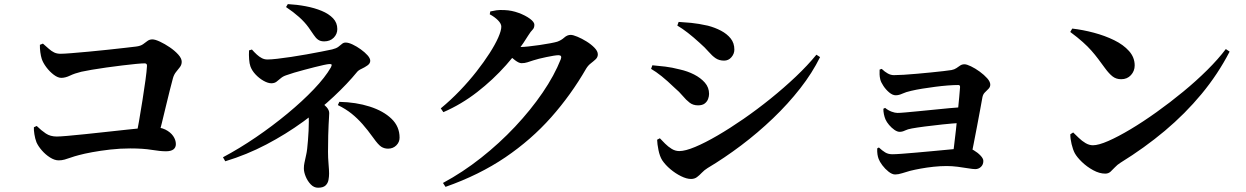

<svg xmlns="http://www.w3.org/2000/svg" viewBox="-20 -842 6020 928"><path d="M172.8 -625.4 187.5 -631.2Q203.6 -617.3 216.1 -606.1Q228.6 -594.8 241.7 -588.5Q254.8 -582.1 272.5 -582.1Q289 -582.1 325.6 -585.1Q362.1 -588.1 408.5 -592.3Q454.9 -596.4 501.2 -601.6Q547.5 -606.7 584.5 -610.8Q621.6 -615 637.6 -617Q659.5 -619.7 671.4 -628.3Q683.3 -637 693.1 -644.3Q702.9 -651.6 716.5 -651.6Q729.8 -651.6 753.1 -640.7Q776.5 -629.8 800.6 -613.4Q824.8 -596.9 841.6 -578.3Q858.3 -559.7 858.3 -543.5Q858.3 -529.4 849.9 -518.1Q841.5 -506.9 831.3 -494.6Q821.2 -482.4 816 -464.5Q809.4 -439 800.4 -404.4Q791.5 -369.8 782 -329.2Q772.4 -288.6 761.9 -246.1Q751.3 -203.6 740.4 -162.4H634.4Q642.6 -203.1 651.6 -254.6Q660.5 -306.1 668.8 -358.6Q677.2 -411.1 683.1 -454.6Q689.1 -498.1 690.4 -522.9Q691.4 -535.8 679.2 -535.8Q666.2 -535.8 636.7 -533Q607.2 -530.2 570 -525.6Q532.8 -521 494.1 -515.7Q455.5 -510.4 423.5 -504.8Q391.4 -499.2 373.1 -495.2Q340.6 -487.3 318.2 -476.5Q295.8 -465.7 276.1 -465.7Q259.7 -465.7 239.8 -480.7Q219.9 -495.8 203.9 -517.1Q188 -538.5 181.8 -557.2Q177.4 -571.1 174.9 -589.7Q172.4 -608.4 172.8 -625.4ZM143.8 -227 157.5 -233.1Q179.8 -211.2 201.6 -196.7Q223.5 -182.1 254.4 -182.1Q269.5 -182.1 306.1 -185.3Q342.7 -188.5 391.9 -193.6Q441 -198.7 493.7 -204.5Q546.4 -210.2 593.5 -215.3Q640.6 -220.4 674 -223.6Q707.4 -226.8 716.8 -226.8Q753.9 -228.3 778.9 -215.9Q803.9 -203.4 817 -184.5Q830 -165.5 830 -145.6Q830 -129 818.2 -119.9Q806.3 -110.8 781.9 -110.8Q755.1 -110.8 713.2 -117.7Q671.4 -124.6 609.3 -124.6Q561.3 -124.6 513.2 -119.2Q465.1 -113.7 425.7 -106.4Q386.2 -99.1 361.5 -92.3Q339.3 -86.6 323 -80.7Q306.7 -74.9 292.7 -70.9Q278.7 -66.9 263.6 -66.9Q243.9 -66.9 221.8 -80.9Q199.7 -94.9 182.1 -115.3Q164.4 -135.8 156.2 -154.5Q149.5 -172.1 146.2 -193.4Q142.9 -214.6 143.8 -227Z M1371.1 -822.2Q1415.3 -819.8 1457.8 -811.8Q1500.4 -803.7 1534.7 -789.5Q1569 -775.3 1589.7 -753.7Q1610.3 -732.1 1610.3 -701.5Q1610.3 -677.2 1592.8 -659.6Q1575.2 -642 1546.7 -642Q1529.2 -642 1518 -649.8Q1506.7 -657.5 1496.7 -672.8Q1486.7 -688.1 1471 -710Q1452.5 -735.6 1425.4 -759.8Q1398.3 -784 1362.5 -807.9ZM1068.8 -62.5 1057.7 -81.9Q1136.1 -123.5 1216.6 -178.3Q1297.2 -233.2 1369.6 -293.2Q1442 -353.1 1496.9 -410.7Q1551.8 -468.3 1579 -515.8Q1584 -525.5 1582.8 -529.3Q1581.7 -533 1571.7 -532.5Q1563.4 -531.9 1544.5 -527.9Q1525.7 -523.8 1501.2 -517.6Q1476.7 -511.3 1450.8 -504.5Q1424.9 -497.8 1402.1 -490.9Q1379.3 -484 1364.5 -478.6Q1348.1 -473.4 1337.1 -463.9Q1326.2 -454.3 1316.2 -446.9Q1306.2 -439.5 1291.5 -439.5Q1275.4 -439.5 1254.2 -451.3Q1233 -463.2 1215.4 -481.8Q1197.8 -500.4 1190.3 -521.3Q1185.6 -534.4 1184.1 -555.4Q1182.5 -576.5 1183.7 -598.5L1197.6 -602.6Q1209.7 -588.9 1221.4 -578.2Q1233 -567.5 1245.5 -561Q1257.9 -554.5 1272.5 -554.5Q1289.5 -554.5 1319.8 -557.9Q1350.2 -561.3 1387.2 -566.9Q1424.2 -572.4 1462 -579.2Q1499.8 -585.9 1532.1 -592.3Q1564.4 -598.7 1585.2 -603.1Q1605 -607.9 1615.3 -615.7Q1625.6 -623.4 1633 -629.9Q1640.4 -636.3 1650.8 -636.3Q1664.6 -636.3 1684.3 -627Q1704 -617.7 1723.6 -603.6Q1743.3 -589.5 1756.4 -574.8Q1769.5 -560.1 1769.5 -548.2Q1769.5 -535.1 1756.1 -525.8Q1742.8 -516.4 1727.4 -509.3Q1712 -502.3 1705.3 -493.5Q1659.9 -437.9 1593.6 -375.7Q1527.3 -313.4 1444.8 -253.5Q1362.4 -193.6 1267.4 -143.7Q1172.3 -93.8 1068.8 -62.5ZM1472.7 -254.8Q1472.7 -282.5 1469.8 -302.7Q1466.9 -322.9 1462.7 -336.6L1494 -368.2Q1511.1 -361.4 1529 -349.5Q1546.8 -337.6 1559 -323.6Q1571.2 -309.5 1571.2 -295.4Q1571.2 -286.1 1570.2 -273.1Q1569.2 -260 1568.3 -239.5Q1567.4 -219 1566.4 -187.3Q1565.4 -155.6 1565.4 -108Q1565.4 -79.5 1568 -49.3Q1570.6 -19.1 1570.6 -2.8Q1570.6 12.1 1567.6 28.1Q1564.6 44.1 1553.2 54.7Q1541.7 65.3 1517.1 65.3Q1497.3 65.3 1482 49.3Q1466.6 33.3 1457.7 11.6Q1448.7 -10.1 1448.7 -28.1Q1448.7 -42.9 1451.6 -55.6Q1454.5 -68.2 1460.1 -95.1Q1462.6 -105.3 1464.7 -123.3Q1466.8 -141.3 1468.5 -163.8Q1470.2 -186.3 1471.5 -210.1Q1472.7 -233.9 1472.7 -254.8ZM1620.1 -349.7Q1700.8 -348.1 1767 -326.9Q1833.1 -305.7 1872.2 -268.1Q1911.3 -230.6 1911.3 -176.6Q1911.3 -155 1895.4 -139.2Q1879.5 -123.5 1855.7 -123.5Q1837.1 -123.5 1822.6 -132.9Q1808.1 -142.3 1785 -174.9Q1756.9 -214 1732.1 -242.1Q1707.3 -270.2 1679.6 -292.5Q1651.9 -314.9 1613 -334.1Z M2110.4 -318.2Q2158.6 -358 2202.5 -403.7Q2246.4 -449.5 2282.8 -496Q2319.3 -542.6 2346.3 -584.8Q2373.4 -627 2388.2 -660.6Q2403 -694.2 2403 -713.1Q2403 -727.6 2387.1 -743.8Q2371.1 -760 2347.1 -772.9L2349.7 -786.6Q2364.1 -790 2379.7 -792.3Q2395.3 -794.6 2419.6 -793.2Q2453.3 -791.9 2486.2 -779.8Q2519.1 -767.8 2541 -751.7Q2562.8 -735.6 2562.8 -722.5Q2562.8 -706.9 2554.2 -698.6Q2545.5 -690.2 2533.1 -670.5Q2489.2 -598.5 2426.1 -527.5Q2363.1 -456.5 2286.4 -397Q2209.8 -337.5 2123 -299.9ZM2121 42.3Q2216.6 -9.2 2305.2 -79.2Q2393.9 -149.2 2469.5 -229.7Q2545.2 -310.2 2602.4 -393.9Q2659.6 -477.6 2690.6 -556.1Q2697.7 -575.2 2679.2 -575.2Q2671.2 -575.2 2655.6 -572.7Q2640 -570.2 2621 -566.2Q2602 -562.2 2584.9 -558Q2567.8 -553.8 2557.2 -550.1Q2541.2 -544.9 2528.4 -540.7Q2515.6 -536.6 2500.7 -536.6Q2488.3 -536.6 2469.6 -550.7Q2451 -564.9 2430.3 -582.3L2448.7 -618.3Q2465.2 -616.3 2475.6 -615.6Q2486 -614.8 2496.4 -614.8Q2509.1 -614.8 2534.3 -617.5Q2559.5 -620.2 2587.8 -624.3Q2616.2 -628.4 2639.8 -632.9Q2663.5 -637.4 2673.5 -640.5Q2692.6 -647.2 2707.1 -660.3Q2721.6 -673.4 2738.5 -673.4Q2749.4 -673.4 2770.9 -664.5Q2792.4 -655.6 2815.1 -641.5Q2837.7 -627.4 2853.6 -610.9Q2869.5 -594.5 2869.5 -579.2Q2869.5 -565.4 2859 -555.5Q2848.4 -545.6 2835.5 -535.7Q2822.6 -525.8 2813.4 -510.8Q2740.1 -383.5 2644 -275.1Q2547.9 -166.7 2422.4 -81.5Q2296.8 3.6 2133.4 61.2Z M3253.7 -718.4 3260.1 -736.1Q3284.7 -734.9 3320.4 -731.5Q3356 -728 3401.3 -717.9Q3436 -708.8 3465 -693.5Q3493.9 -678.2 3511.6 -656.1Q3529.4 -633.9 3529.4 -602.2Q3529.4 -582 3515.2 -565.5Q3501.1 -549 3479.9 -549Q3456 -549 3439 -560.5Q3422.1 -572 3404.8 -592.1Q3387.6 -612.2 3360.6 -635.8Q3331.5 -662.4 3304.8 -683.2Q3278.1 -704 3253.7 -718.4ZM3926 -577.6 3943.7 -566Q3906 -489.5 3847.6 -414.7Q3789.2 -339.9 3716 -269.9Q3642.9 -199.9 3562 -139Q3481.2 -78.1 3399.7 -29.5Q3383.9 -19.6 3372.3 -7.3Q3360.7 5.1 3348.8 14Q3336.9 23 3319.8 23Q3298.8 23 3271.7 9.6Q3244.6 -3.7 3220.2 -24.3Q3195.8 -44.9 3180.7 -67.4Q3168.6 -86.9 3162.6 -116.7Q3156.6 -146.5 3156.1 -166.7L3169.4 -173.7Q3180 -162.3 3194.7 -147.7Q3209.3 -133 3226.6 -122.4Q3243.9 -111.8 3263.3 -111.8Q3292.1 -111.8 3340 -131.9Q3387.9 -151.9 3447.9 -186.9Q3507.9 -221.8 3573.7 -267.3Q3639.6 -312.9 3704.5 -365.2Q3769.4 -417.6 3826.6 -471.7Q3883.7 -525.9 3926 -577.6ZM3126.9 -509.1 3133.1 -526.5Q3163.9 -524 3195.4 -520.1Q3227 -516.3 3266.8 -506.1Q3303.1 -498 3335 -481.8Q3366.8 -465.5 3387 -442.4Q3407.2 -419.2 3407.2 -388.1Q3407.2 -376.3 3402.4 -363.4Q3397.5 -350.5 3386.1 -341.7Q3374.7 -332.8 3353.6 -332.8Q3329.9 -332.8 3313.1 -345.8Q3296.3 -358.7 3280 -378.3Q3263.8 -398 3239.7 -418.4Q3205.7 -451.3 3178 -473.5Q3150.2 -495.7 3126.9 -509.1Z M4241.5 -509.1Q4256.6 -494.7 4271.1 -486.8Q4285.5 -478.8 4300.8 -478.8Q4318.7 -478.8 4348 -480.6Q4377.4 -482.4 4412 -485.5Q4446.6 -488.6 4480 -491.9Q4513.5 -495.2 4539.9 -498.3Q4566.2 -501.4 4578.8 -503.4Q4593.2 -506.2 4602.7 -512.8Q4612.1 -519.5 4621 -525.4Q4629.8 -531.3 4641.7 -531.3Q4652.6 -531.3 4673.1 -521.4Q4693.6 -511.6 4715.2 -495.9Q4736.7 -480.2 4751.5 -463.6Q4766.3 -446.9 4766.3 -432.9Q4766.3 -421.5 4757.7 -412.7Q4749 -403.9 4740 -395Q4731 -386.1 4728.3 -371.4Q4724.3 -349.1 4717.5 -312.2Q4710.8 -275.4 4702.5 -232.2Q4694.2 -189 4686 -146.9Q4677.8 -104.8 4670.9 -70.8L4582.1 -71Q4585.8 -93.1 4590.5 -130.5Q4595.3 -168 4600.1 -211.8Q4605 -255.6 4609 -298Q4613 -340.4 4616.3 -373.3Q4619.5 -406.1 4620.3 -421.2Q4620.6 -431.1 4611.9 -431.1Q4590.2 -431.1 4561 -428.9Q4531.8 -426.6 4500.3 -422.5Q4468.8 -418.3 4438.7 -413.6Q4408.6 -408.8 4384.5 -403.1Q4358.6 -397.4 4341.5 -389.4Q4324.4 -381.5 4309.3 -381.5Q4294.2 -381.5 4277.9 -395.1Q4261.6 -408.8 4249.7 -426.9Q4237.7 -445 4234.7 -458.1Q4231.7 -470.5 4231.3 -482.4Q4230.9 -494.2 4231.4 -505.6ZM4258 -320.6Q4272.6 -308.6 4289.1 -302.4Q4305.5 -296.2 4317.9 -296.2Q4329.6 -296.2 4356.7 -298.6Q4383.8 -301 4419.5 -304.5Q4455.3 -308 4493.8 -311.8Q4532.4 -315.7 4568 -319.1Q4603.7 -322.4 4630 -324.1L4626.3 -248.2Q4582.3 -245.5 4535.8 -240.6Q4489.4 -235.7 4450.3 -230.6Q4411.2 -225.5 4387.6 -221.2Q4367.3 -217.7 4354.3 -211.3Q4341.2 -204.8 4328.3 -204.8Q4316.9 -204.8 4303 -214.4Q4289.2 -224 4277.4 -237.9Q4265.6 -251.8 4259.8 -264.9Q4255.1 -276.1 4252.2 -290Q4249.4 -303.9 4249.6 -316.3ZM4227.9 -129.2Q4244 -114.1 4258.5 -105.3Q4272.9 -96.5 4293.2 -96.5Q4308.9 -96.5 4339.3 -98.8Q4369.7 -101.2 4407.9 -104.4Q4446.1 -107.7 4486.3 -111.5Q4526.5 -115.4 4561.9 -118.6Q4597.4 -121.8 4621.8 -124.2Q4646.2 -126.6 4652 -126.6Q4668.2 -126.6 4686.9 -115.5Q4705.6 -104.4 4719.2 -90.1Q4732.8 -75.8 4732.8 -64.2Q4732.8 -46.4 4721.3 -35.5Q4709.7 -24.6 4693.7 -24.6Q4682.6 -24.6 4659.4 -28.5Q4636.3 -32.4 4608.6 -36Q4580.9 -39.5 4555.5 -39.5Q4524.7 -39.5 4492.1 -36Q4459.5 -32.5 4430.1 -27.1Q4400.7 -21.8 4378.1 -16.1Q4359.1 -10.7 4340.1 -4.7Q4321.2 1.3 4306.6 1.3Q4292 1.3 4274.8 -12.2Q4257.7 -25.7 4244.6 -43.2Q4231.6 -60.6 4226.8 -73.8Q4223.1 -83.4 4221.2 -95.3Q4219.3 -107.1 4219.8 -124.6Z M5162.5 -703.9Q5213.9 -698 5267.2 -683.8Q5320.5 -669.6 5365.2 -647.7Q5409.9 -625.8 5437.1 -595.2Q5464.3 -564.6 5464.3 -525.7Q5464.3 -498.9 5446.3 -479Q5428.2 -459.1 5399.2 -459.1Q5374.7 -459.1 5357.6 -472.5Q5340.4 -485.8 5321.1 -512.2Q5303.1 -536.8 5287.9 -557.1Q5272.7 -577.4 5255.2 -597.2Q5237.8 -617 5213.5 -638.7Q5189.3 -660.5 5152.9 -687.5ZM5904.8 -604.9 5923.2 -592.5Q5866.6 -483.2 5787.5 -387.7Q5708.4 -292.3 5610.1 -209.7Q5511.8 -127.2 5396 -55.7Q5380.3 -45.9 5369 -33.6Q5357.8 -21.4 5347.5 -12.1Q5337.2 -2.8 5322.1 -2.8Q5293.9 -2.8 5263.6 -19.4Q5233.2 -36 5209.3 -59.1Q5185.4 -82.2 5174.7 -101.7Q5165.5 -119.3 5159.3 -145.6Q5153 -171.8 5153.2 -193L5167 -201.8Q5178.9 -190.3 5194 -175.6Q5209.2 -160.8 5226.9 -150.3Q5244.6 -139.9 5262.5 -139.9Q5289.4 -139.9 5336.8 -160.6Q5384.1 -181.3 5444.4 -217.3Q5504.7 -253.3 5570 -300Q5635.3 -346.6 5698.7 -398.8Q5762.2 -451 5815.6 -504.1Q5869 -557.2 5904.8 -604.9Z"/></svg>

Font: Noto Serif SC
Style: Regular
Weight: 200
Designer: Ryoko NISHIZUKA 西塚涼子 (kana & ideographs); Frank Grießhammer (Latin, Greek & Cyrillic); Wenlong ZHANG 张文龙 (bopomofo); San
Foundry: Adobe
Version: Version 2.001;hotconv 1.1.0;makeotfexe 2.6.0